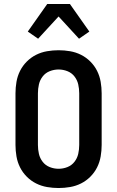

<svg xmlns="http://www.w3.org/2000/svg" viewBox="-20 -935 590 967"><path d="M275 12Q246 12 217 7Q188 2 162 -11Q136 -24 115 -45Q94 -66 81 -92Q68 -118 63 -147Q58 -176 58 -205V-465Q58 -494 63 -523Q68 -552 81 -578Q94 -604 115 -625Q136 -646 162 -659Q188 -672 217 -677Q246 -682 275 -682Q304 -682 333 -677Q362 -672 388 -659Q414 -646 435 -625Q456 -604 469 -578Q482 -552 487 -523Q492 -494 492 -465V-205Q492 -176 487 -147Q482 -118 469 -92Q456 -66 435 -45Q414 -24 388 -11Q362 2 333 7Q304 12 275 12ZM275 -85Q298 -85 319.5 -93.5Q341 -102 355 -120Q369 -138 374 -160Q379 -182 379 -205V-465Q379 -488 374 -510Q369 -532 355 -550Q341 -568 319.5 -576.5Q298 -585 275 -585Q252 -585 230.5 -576.5Q209 -568 195 -550Q181 -532 176 -510Q171 -488 171 -465V-205Q171 -182 176 -160Q181 -138 195 -120Q209 -102 230.5 -93.5Q252 -85 275 -85ZM172 -740 120 -776 218 -915H332L430 -776L378 -740L275 -852Z"/></svg>

Font: Lode
Style: Bold
Weight: 700
Monospace: yes
Designer: Belleve Invis
Foundry: Belleve Invis
Version: Version 29.2.0; ttfautohint (v1.8.3)